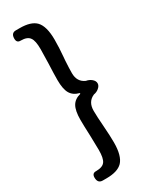

<svg xmlns="http://www.w3.org/2000/svg" viewBox="-245 -847 846 1070"><g transform="rotate(-30 177.5 -312.5)"><path d="M72 171Q40 171 40 134Q40 107 64 107H66Q108 107 123 86Q138 66 138 12Q138 -19 136 -80Q133 -147 133 -185Q133 -242 149.5 -271Q166 -300 205 -310V-315Q166 -325 149.5 -353.5Q133 -382 133 -440Q133 -478 136 -545Q138 -606 138 -637Q138 -691 123 -711Q108 -733 66 -733H64Q40 -733 40 -760Q40 -796 71 -796H96Q168 -796 199 -764Q232 -729 232 -643Q232 -591 227 -536Q227 -528 225 -512Q222 -462 222 -433Q222 -377 268 -357Q287 -354 302 -342Q318 -329 318 -313Q318 -297 302 -284Q288 -272 269 -269Q222 -249 222 -191Q222 -155 227 -91Q232 -23 232 18Q232 104 199 139Q168 171 96 171Z"/></g></svg>

Font: GenSenRounded JP M
Style: Regular
Weight: 500
Version: Version 1.501;PS 1;hotconv 16.6.51;makeotf.lib2.5.65220